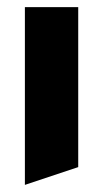

<svg xmlns="http://www.w3.org/2000/svg" viewBox="-20 -520 240 540"><path d="M50 -500H200V-50L50 0Z"/></svg>

Font: SOV_Meka
Style: Book
Weight: 400
Version: Version 1.00